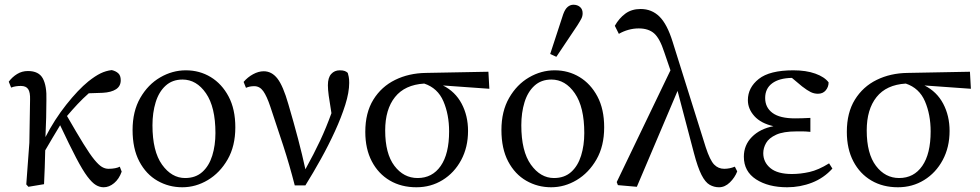

<svg xmlns="http://www.w3.org/2000/svg" viewBox="-20 -778 4140 811"><path d="M100 11 91 1 104 -175 107 -357Q108 -388 99 -401.5Q90 -415 68 -415Q58 -415 47.5 -413.5Q37 -412 27 -408L17 -433Q32 -453 52.5 -465.5Q73 -478 98 -478Q144 -478 161 -446.5Q178 -415 176 -355Q176 -322 175 -281Q174 -240 172 -199Q210 -273 260 -336Q310 -399 353 -434Q382 -457 404.5 -468Q427 -479 452 -482Q469 -478 479.5 -468.5Q490 -459 490 -439Q490 -414 470 -401Q450 -388 414 -386L355 -384Q330 -362 307.5 -338Q285 -314 263 -288Q305 -215 332.5 -170.5Q360 -126 378.5 -103.5Q397 -81 410.5 -73Q424 -65 438 -65Q454 -65 466.5 -67.5Q479 -70 486 -74L494 -53Q483 -22 462 -4.5Q441 13 418 13Q401 13 385 3.5Q369 -6 349 -32.5Q329 -59 301.5 -111.5Q274 -164 234 -249Q218 -223 203 -197.5Q188 -172 171 -143Q170 -107 169 -71Q168 -35 166 0Z M750 13Q693 13 645 -14.5Q597 -42 568.5 -96Q540 -150 540 -229Q540 -308 572.5 -364.5Q605 -421 656.5 -451Q708 -481 765 -481Q823 -481 870 -452.5Q917 -424 945.5 -370.5Q974 -317 974 -240Q974 -161 941.5 -104.5Q909 -48 858 -17.5Q807 13 750 13ZM762 -26Q806 -26 834.5 -51.5Q863 -77 876.5 -120.5Q890 -164 890 -216Q890 -326 850 -384Q810 -442 751 -442Q708 -442 679.5 -416Q651 -390 637.5 -346Q624 -302 624 -249Q624 -139 664.5 -82.5Q705 -26 762 -26Z M1225 5Q1203 -81 1176.5 -162.5Q1150 -244 1122 -327Q1107 -372 1092 -393Q1077 -414 1054 -414Q1034 -414 1019 -407L1009 -432Q1026 -452 1049 -464.5Q1072 -477 1094 -477Q1128 -477 1152 -446Q1176 -415 1198 -338Q1221 -260 1239 -191.5Q1257 -123 1270 -63Q1307 -130 1332.5 -184.5Q1358 -239 1380 -300Q1372 -348 1368.5 -374Q1365 -400 1365 -418Q1365 -450 1379 -465.5Q1393 -481 1415 -481Q1429 -481 1436.5 -478Q1444 -475 1449 -470Q1451 -463 1453 -453.5Q1455 -444 1455 -428Q1455 -388 1438.5 -335.5Q1422 -283 1395 -224Q1368 -165 1335.5 -106.5Q1303 -48 1270 5Z M1739 13Q1675 13 1626.5 -15.5Q1578 -44 1550.5 -96.5Q1523 -149 1523 -221Q1523 -302 1557 -357Q1591 -412 1649 -440.5Q1707 -469 1779 -470L2043 -475L2047 -403L1851 -417Q1903 -391 1930 -340Q1957 -289 1957 -225Q1957 -156 1928 -102Q1899 -48 1849.5 -17.5Q1800 13 1739 13ZM1607 -227Q1607 -129 1646 -77.5Q1685 -26 1744 -26Q1806 -26 1841.5 -77Q1877 -128 1877 -223Q1877 -294 1853 -350Q1829 -406 1772 -425Q1690 -420 1648.5 -368Q1607 -316 1607 -227Z M2308 13Q2251 13 2203 -14.5Q2155 -42 2126.5 -96Q2098 -150 2098 -229Q2098 -308 2130.5 -364.5Q2163 -421 2214.5 -451Q2266 -481 2323 -481Q2381 -481 2428 -452.5Q2475 -424 2503.5 -370.5Q2532 -317 2532 -240Q2532 -161 2499.5 -104.5Q2467 -48 2416 -17.5Q2365 13 2308 13ZM2320 -26Q2364 -26 2392.5 -51.5Q2421 -77 2434.5 -120.5Q2448 -164 2448 -216Q2448 -326 2408 -384Q2368 -442 2309 -442Q2266 -442 2237.5 -416Q2209 -390 2195.5 -346Q2182 -302 2182 -249Q2182 -139 2222.5 -82.5Q2263 -26 2320 -26ZM2304 -550 2359 -718Q2367 -740 2378 -749Q2389 -758 2402 -758Q2419 -758 2430 -748.5Q2441 -739 2441 -722Q2441 -710 2436 -700Q2431 -690 2419 -671L2330 -538Z M3017 13Q2996 13 2977.5 2.5Q2959 -8 2943 -39.5Q2927 -71 2911 -132L2842 -394L2670 11L2590 4L2585 -9L2812 -481L2786 -557Q2767 -616 2743 -637Q2719 -658 2678 -658Q2656 -658 2634.5 -652Q2613 -646 2594 -635L2577 -669Q2595 -701 2621.5 -720.5Q2648 -740 2686 -740Q2733 -740 2765.5 -708Q2798 -676 2821 -602L2961 -156Q2979 -101 2996.5 -83Q3014 -65 3039 -65Q3062 -65 3084 -74L3094 -54Q3084 -28 3063 -7.5Q3042 13 3017 13Z M3305 13Q3225 13 3173.5 -20.5Q3122 -54 3122 -116Q3122 -165 3156 -199.5Q3190 -234 3247 -245Q3194 -257 3166.5 -287.5Q3139 -318 3139 -355Q3139 -408 3185 -444.5Q3231 -481 3331 -481Q3385 -481 3424 -467Q3463 -453 3480 -430Q3480 -411 3468 -396.5Q3456 -382 3435 -382Q3419 -382 3404.5 -389Q3390 -396 3368 -413L3325 -449Q3271 -448 3241.5 -426Q3212 -404 3212 -364Q3212 -324 3243 -301Q3274 -278 3338 -278Q3353 -278 3368 -278.5Q3383 -279 3403 -280V-221Q3383 -223 3371.5 -223Q3360 -223 3345 -223Q3289 -223 3258.5 -209Q3228 -195 3216 -174Q3204 -153 3204 -131Q3204 -93 3234 -68Q3264 -43 3325 -43Q3361 -43 3399 -51.5Q3437 -60 3482 -88L3496 -66Q3460 -26 3410 -6.5Q3360 13 3305 13Z M3773 13Q3709 13 3660.5 -15.5Q3612 -44 3584.5 -96.5Q3557 -149 3557 -221Q3557 -302 3591 -357Q3625 -412 3683 -440.5Q3741 -469 3813 -470L4077 -475L4081 -403L3885 -417Q3937 -391 3964 -340Q3991 -289 3991 -225Q3991 -156 3962 -102Q3933 -48 3883.5 -17.5Q3834 13 3773 13ZM3641 -227Q3641 -129 3680 -77.5Q3719 -26 3778 -26Q3840 -26 3875.5 -77Q3911 -128 3911 -223Q3911 -294 3887 -350Q3863 -406 3806 -425Q3724 -420 3682.5 -368Q3641 -316 3641 -227Z"/></svg>

Font: Source Serif 4 Subhead
Style: Regular
Weight: 400
Designer: Frank Grießhammer
Foundry: Adobe Systems Incorporated
Version: Version 4.004;hotconv 1.0.117;makeotfexe 2.5.65602